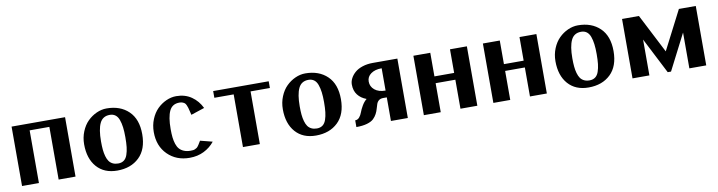

<svg xmlns="http://www.w3.org/2000/svg" viewBox="-24 -920 5232 1400"><g transform="rotate(-10 2592.5 -220.0)"><path d="M456.1 -439.9V0H331.1V-390.1H185.1V0H60.1V-439.9Z M558.6 0ZM863.8 -220.2Q863.8 -262.2 859.9 -293.2Q856 -324.2 846.9 -349.4Q837.9 -374.5 821 -387.2Q804.2 -399.9 779.8 -399.9Q727.1 -399.9 705.3 -354.2Q683.6 -308.6 683.6 -220.2Q683.6 -185.5 686 -159.2Q688.5 -132.8 695.1 -109.6Q701.7 -86.4 712.2 -71.5Q722.7 -56.6 739.7 -48.3Q756.8 -40 779.8 -40Q805.2 -40 822.3 -52.7Q839.4 -65.4 848.1 -90.8Q856.9 -116.2 860.4 -146.7Q863.8 -177.2 863.8 -220.2ZM764.6 9.8Q668 9.8 613.3 -52.2Q558.6 -114.3 558.6 -220.2Q558.6 -271 576.7 -314.9Q594.7 -358.9 624 -387.9Q653.3 -417 690.2 -433.6Q727.1 -450.2 764.6 -450.2Q865.7 -450.2 927.2 -391.1Q988.8 -332 988.8 -220.2Q988.8 -108.4 927.2 -49.3Q865.7 9.8 764.6 9.8Z M1074.2 0ZM1366.2 -296.9Q1363.8 -306.6 1359.4 -325Q1355 -343.3 1352.8 -350.8Q1350.6 -358.4 1345.5 -370.4Q1340.3 -382.3 1334.5 -387.2Q1328.6 -392.1 1318.8 -396Q1309.1 -399.9 1295.4 -399.9Q1242.2 -399.9 1220.7 -354.5Q1199.2 -309.1 1199.2 -220.2Q1199.2 -185.1 1202.1 -158.9Q1205.1 -132.8 1212.6 -109.6Q1220.2 -86.4 1233.2 -71.8Q1246.1 -57.1 1266.8 -48.6Q1287.6 -40 1315.4 -40Q1326.2 -40 1334.5 -41Q1342.8 -42 1349.6 -45.7Q1356.4 -49.3 1360.8 -51.8Q1365.2 -54.2 1370.6 -61.3Q1376 -68.4 1378.2 -71.8Q1380.4 -75.2 1386.5 -85.4Q1392.6 -95.7 1395.5 -100.1L1485.4 -77.1Q1453.6 -37.1 1406.5 -13.7Q1359.4 9.8 1300.3 9.8Q1201.7 9.8 1137.9 -53.5Q1074.2 -116.7 1074.2 -220.2Q1074.2 -271 1092.3 -314.9Q1110.4 -358.9 1139.6 -387.9Q1168.9 -417 1205.8 -433.6Q1242.7 -450.2 1280.3 -450.2Q1345.7 -450.2 1393.1 -417.2Q1440.4 -384.3 1466.3 -330.1Z M1820.8 -390.1V0H1695.8V-390.1H1552.7V-439.9H1963.9V-390.1Z M2029.8 0ZM2335 -220.2Q2335 -262.2 2331.1 -293.2Q2327.1 -324.2 2318.1 -349.4Q2309.1 -374.5 2292.2 -387.2Q2275.4 -399.9 2251 -399.9Q2198.2 -399.9 2176.5 -354.2Q2154.8 -308.6 2154.8 -220.2Q2154.8 -185.5 2157.2 -159.2Q2159.7 -132.8 2166.3 -109.6Q2172.9 -86.4 2183.3 -71.5Q2193.8 -56.6 2210.9 -48.3Q2228 -40 2251 -40Q2276.4 -40 2293.5 -52.7Q2310.5 -65.4 2319.3 -90.8Q2328.1 -116.2 2331.5 -146.7Q2335 -177.2 2335 -220.2ZM2235.8 9.8Q2139.2 9.8 2084.5 -52.2Q2029.8 -114.3 2029.8 -220.2Q2029.8 -271 2047.9 -314.9Q2065.9 -358.9 2095.2 -387.9Q2124.5 -417 2161.4 -433.6Q2198.2 -450.2 2235.8 -450.2Q2336.9 -450.2 2398.4 -391.1Q2460 -332 2460 -220.2Q2460 -108.4 2398.4 -49.3Q2336.9 9.8 2235.8 9.8Z M2556.6 -311Q2556.6 -334.5 2568.4 -356.9Q2580.1 -379.4 2601.6 -398.2Q2623 -417 2657.7 -428.5Q2692.4 -439.9 2734.4 -439.9H2916.5V0H2791.5V-174.8H2765.6Q2745.1 -174.8 2732.9 -165.3Q2720.7 -155.8 2715.1 -140.1Q2709.5 -124.5 2704.6 -106Q2699.7 -87.4 2689.9 -68.8Q2680.2 -50.3 2664.1 -34.7Q2647.9 -19 2615.2 -9.5Q2582.5 0 2535.6 0V-49.8Q2554.2 -49.8 2566.9 -64.7Q2579.6 -79.6 2586.7 -99.9Q2593.8 -120.1 2608.9 -146.2Q2624 -172.4 2644.5 -189Q2603.5 -204.1 2580.1 -234.6Q2556.6 -265.1 2556.6 -311ZM2791.5 -390.1H2789.6Q2741.7 -390.1 2711.7 -368.4Q2681.6 -346.7 2681.6 -311Q2681.6 -273.9 2710.9 -249.5Q2740.2 -225.1 2791.5 -225.1Z M3035.2 -439.9H3160.2V-265.1H3306.2V-439.9H3431.2V0H3306.2V-214.8H3160.2V0H3035.2Z M3549.8 -439.9H3674.8V-265.1H3820.8V-439.9H3945.8V0H3820.8V-214.8H3674.8V0H3549.8Z M4048.3 0ZM4353.5 -220.2Q4353.5 -262.2 4349.6 -293.2Q4345.7 -324.2 4336.7 -349.4Q4327.6 -374.5 4310.8 -387.2Q4293.9 -399.9 4269.5 -399.9Q4216.8 -399.9 4195.1 -354.2Q4173.3 -308.6 4173.3 -220.2Q4173.3 -185.5 4175.8 -159.2Q4178.2 -132.8 4184.8 -109.6Q4191.4 -86.4 4201.9 -71.5Q4212.4 -56.6 4229.5 -48.3Q4246.6 -40 4269.5 -40Q4294.9 -40 4312 -52.7Q4329.1 -65.4 4337.9 -90.8Q4346.7 -116.2 4350.1 -146.7Q4353.5 -177.2 4353.5 -220.2ZM4254.4 9.8Q4157.7 9.8 4103 -52.2Q4048.3 -114.3 4048.3 -220.2Q4048.3 -271 4066.4 -314.9Q4084.5 -358.9 4113.8 -387.9Q4143.1 -417 4179.9 -433.6Q4216.8 -450.2 4254.4 -450.2Q4355.5 -450.2 4417 -391.1Q4478.5 -332 4478.5 -220.2Q4478.5 -108.4 4417 -49.3Q4355.5 9.8 4254.4 9.8Z M4840.8 0 4705.1 -265.1V0H4580.1V-439.9H4705.1L4853 -151.9L5001 -439.9H5126V0H5001V-265.1L4865.2 0Z"/></g></svg>

Font: Pfennig
Style: Bold
Weight: 700
Version: Version 20120410 ; ttfautohint (v0.8)